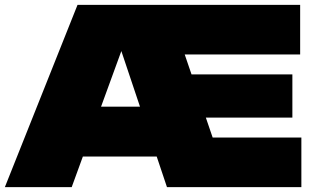

<svg xmlns="http://www.w3.org/2000/svg" viewBox="-20 -770 1306 790"><path d="M827 -286 855 -204H1220V0H667L440 -677H522L275 0H0L299 -750H1215V-546H740L768 -464H1183V-286ZM221 -126V-331H702V-126Z"/></svg>

Font: Unbounded Black
Style: Regular
Weight: 900
Designer: Luke Prowse, Jean-Baptiste Morizot, Fátima Lázaro, Florian Runge
Foundry: NaN
Version: Version 1.701;gftools[0.9.28.dev5+ged2979d]